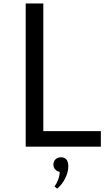

<svg xmlns="http://www.w3.org/2000/svg" viewBox="-20 -845 646 1106"><path d="M128 0H561V-89.5H229.5V-825H128ZM309 241.5Q337 219.5 355.2 183Q373.5 146.5 373.5 113.5Q373.5 61 331 61Q311.5 61 299.5 73Q287.5 85 287.5 103.5Q287.5 119.5 298 131Q308.5 142.5 324 145Q323 169.5 314.2 192Q305.5 214.5 294 229Z"/></svg>

Font: Spartan Medium
Style: Regular
Weight: 500
Designer: Matt Bailey, Mirko Velimirovic
Foundry: Matt Bailey
Version: Version 1.003; ttfautohint (v1.8.3)